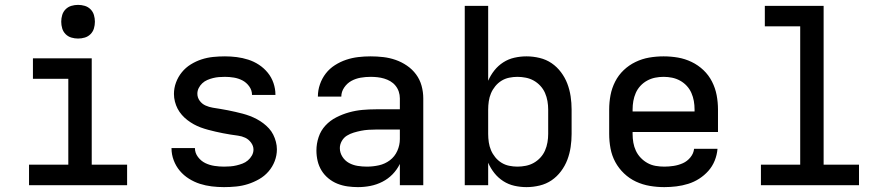

<svg xmlns="http://www.w3.org/2000/svg" viewBox="-20 -759 3640 787"><path d="M99 0V-84H260V-436H115V-520H356V-84H501V0ZM300 -601Q286 -601 272.5 -605Q259 -609 249 -619Q239 -629 235 -642.5Q231 -656 231 -670Q231 -684 235 -697.5Q239 -711 249 -721Q259 -731 272.5 -735Q286 -739 300 -739Q314 -739 327.5 -735Q341 -731 351 -721Q361 -711 365 -697.5Q369 -684 369 -670Q369 -656 365 -642.5Q361 -629 351 -619Q341 -609 327.5 -605Q314 -601 300 -601Z M898 8Q873 8 848 5Q823 2 799.5 -5.5Q776 -13 754.5 -26.5Q733 -40 717 -59Q701 -78 692 -102Q683 -126 683 -151Q683 -151 683 -151.5Q683 -152 683 -152H779Q779 -132 791.5 -115.5Q804 -99 821.5 -90.5Q839 -82 859 -79Q879 -76 898 -76Q911 -76 924 -77Q937 -78 949.5 -81Q962 -84 974 -88.5Q986 -93 996 -101.5Q1006 -110 1012.5 -121.5Q1019 -133 1019 -146Q1019 -161 1009 -174.5Q999 -188 985 -194.5Q971 -201 955.5 -203Q940 -205 924.5 -207.5Q909 -210 893.5 -213Q878 -216 863 -219.5Q848 -223 833 -227Q818 -231 803 -236.5Q788 -242 774.5 -249.5Q761 -257 748.5 -266.5Q736 -276 725.5 -288Q715 -300 708 -313.5Q701 -327 697 -342.5Q693 -358 693 -374Q693 -398 701.5 -421Q710 -444 725.5 -463Q741 -482 762 -495Q783 -508 806 -515.5Q829 -523 853 -525.5Q877 -528 902 -528Q926 -528 950 -525Q974 -522 997.5 -514.5Q1021 -507 1041.5 -493.5Q1062 -480 1077.5 -461Q1093 -442 1101 -418.5Q1109 -395 1109 -371Q1109 -371 1109 -371Q1109 -371 1109 -370Q1109 -370 1109 -370Q1109 -370 1109 -370H1013Q1013 -389 1001.5 -405Q990 -421 973.5 -429.5Q957 -438 938.5 -441Q920 -444 902 -444Q889 -444 877 -443Q865 -442 853 -439Q841 -436 829.5 -431Q818 -426 809 -417.5Q800 -409 794.5 -398Q789 -387 789 -375Q789 -359 798.5 -346Q808 -333 822.5 -326.5Q837 -320 852.5 -317.5Q868 -315 883.5 -312.5Q899 -310 914 -307Q929 -304 944.5 -300.5Q960 -297 975 -293Q990 -289 1004.5 -283.5Q1019 -278 1033 -270.5Q1047 -263 1059.5 -253.5Q1072 -244 1082.5 -232.5Q1093 -221 1100 -207Q1107 -193 1111 -177.5Q1115 -162 1115 -147Q1115 -122 1106 -98.5Q1097 -75 1080.5 -56Q1064 -37 1042 -24.5Q1020 -12 996.5 -4.5Q973 3 948 5.5Q923 8 898 8Z M1447 8Q1426 8 1404.5 5Q1383 2 1363 -6Q1343 -14 1326 -28Q1309 -42 1298 -60Q1287 -78 1282 -99Q1277 -120 1277 -142Q1277 -170 1286 -197Q1295 -224 1314 -244.5Q1333 -265 1358.5 -278Q1384 -291 1411 -298.5Q1438 -306 1465.5 -308.5Q1493 -311 1521 -311H1619V-356Q1619 -370 1614.5 -383.5Q1610 -397 1601 -408Q1592 -419 1580 -426Q1568 -433 1554.5 -437Q1541 -441 1527 -442.5Q1513 -444 1499 -444Q1478 -444 1458 -440.5Q1438 -437 1420.5 -427.5Q1403 -418 1391 -400.5Q1379 -383 1379 -363Q1379 -363 1379 -363Q1379 -363 1379 -363H1283Q1283 -363 1283 -363Q1283 -363 1283 -364Q1283 -389 1291.5 -413.5Q1300 -438 1315.5 -458Q1331 -478 1353 -492Q1375 -506 1399 -514Q1423 -522 1448 -525Q1473 -528 1499 -528Q1525 -528 1551 -525Q1577 -522 1601.5 -513.5Q1626 -505 1648 -490Q1670 -475 1685.5 -454Q1701 -433 1708 -407.5Q1715 -382 1715 -356V0H1619V-87Q1607 -63 1589 -44.5Q1571 -26 1547.5 -14Q1524 -2 1498.5 3Q1473 8 1447 8ZM1484 -76Q1509 -76 1533.5 -81.5Q1558 -87 1578 -102Q1598 -117 1608.5 -140.5Q1619 -164 1619 -189V-228H1521Q1506 -228 1490.5 -227Q1475 -226 1460 -223Q1445 -220 1430 -215.5Q1415 -211 1402 -203Q1389 -195 1381 -181Q1373 -167 1373 -152Q1373 -133 1383.5 -116.5Q1394 -100 1410.5 -91Q1427 -82 1446 -79Q1465 -76 1484 -76Z M2138 8Q2113 8 2088.5 2.5Q2064 -3 2043 -16.5Q2022 -30 2006.5 -49.5Q1991 -69 1981 -92V0H1885V-735H1981V-428Q1991 -451 2006.5 -470.5Q2022 -490 2043 -503.5Q2064 -517 2088.5 -522.5Q2113 -528 2138 -528Q2165 -528 2192 -521.5Q2219 -515 2241 -500Q2263 -485 2279.5 -463Q2296 -441 2305.5 -416Q2315 -391 2319 -364Q2323 -337 2323 -310V-210Q2323 -183 2319 -156Q2315 -129 2305.5 -104Q2296 -79 2279.5 -57Q2263 -35 2241 -20Q2219 -5 2192 1.5Q2165 8 2138 8ZM2101 -76Q2118 -76 2135.5 -79.5Q2153 -83 2168 -91.5Q2183 -100 2195 -113Q2207 -126 2214 -142Q2221 -158 2224 -175.5Q2227 -193 2227 -210V-310Q2227 -327 2224 -344.5Q2221 -362 2214 -378Q2207 -394 2195 -407Q2183 -420 2168 -428.5Q2153 -437 2135.5 -440.5Q2118 -444 2101 -444Q2084 -444 2067 -440.5Q2050 -437 2035.5 -428Q2021 -419 2010 -405.5Q1999 -392 1992.5 -376.5Q1986 -361 1983.5 -344Q1981 -327 1981 -310V-210Q1981 -193 1983.5 -176Q1986 -159 1992.5 -143.5Q1999 -128 2010 -114.5Q2021 -101 2035.5 -92Q2050 -83 2067 -79.5Q2084 -76 2101 -76Z M2703 8Q2673 8 2643.5 3Q2614 -2 2587 -14.5Q2560 -27 2538 -48Q2516 -69 2502 -95Q2488 -121 2482.5 -150.5Q2477 -180 2477 -210V-310Q2477 -340 2482.5 -369Q2488 -398 2501.5 -424.5Q2515 -451 2536.5 -471.5Q2558 -492 2585 -505Q2612 -518 2641 -523Q2670 -528 2700 -528Q2730 -528 2759 -523Q2788 -518 2815 -505Q2842 -492 2863.5 -471.5Q2885 -451 2898.5 -424.5Q2912 -398 2917.5 -369Q2923 -340 2923 -310V-218H2573V-210Q2573 -192 2576 -174.5Q2579 -157 2586.5 -141Q2594 -125 2606.5 -112Q2619 -99 2634.5 -90.5Q2650 -82 2667.5 -79Q2685 -76 2703 -76Q2722 -76 2741.5 -79Q2761 -82 2779 -90Q2797 -98 2810 -114Q2823 -130 2825 -149H2921Q2919 -124 2909.5 -100.5Q2900 -77 2883.5 -58.5Q2867 -40 2846 -26.5Q2825 -13 2801 -5.5Q2777 2 2752 5Q2727 8 2703 8ZM2827 -302V-310Q2827 -328 2824 -345Q2821 -362 2814 -378Q2807 -394 2795 -407Q2783 -420 2767.5 -428.5Q2752 -437 2735 -440.5Q2718 -444 2700 -444Q2682 -444 2665 -440.5Q2648 -437 2632.5 -428.5Q2617 -420 2605 -407Q2593 -394 2586 -378Q2579 -362 2576 -345Q2573 -328 2573 -310V-302Z M3099 0V-84H3260V-651H3115V-735H3356V-84H3501V0Z"/></svg>

Font: Zed Mono Medium Extended
Style: Regular
Weight: 500
Width: 7
Monospace: yes
Designer: Belleve Invis
Foundry: Belleve Invis
Version: Version 1.0.0; ttfautohint (v1.8.4)